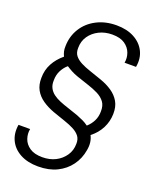

<svg xmlns="http://www.w3.org/2000/svg" viewBox="-170 -808 918 1136"><g transform="rotate(20 289.5 -240.0)"><path d="M211 232Q145 232 98.5 207Q52 182 31 138.5Q10 95 19 40H92Q86 71 96.5 101.5Q107 132 136.5 152Q166 172 216 172Q263 172 299 153.5Q335 135 357 102.5Q379 70 379 29Q380 0 366 -18.5Q352 -37 326.5 -50.5Q301 -64 266.5 -75.5Q232 -87 190 -102Q149 -117 117 -139Q85 -161 67.5 -192.5Q50 -224 51 -268Q51 -317 73 -358Q95 -399 134 -431Q127 -445 123.5 -460Q120 -475 121 -493Q122 -555 153 -605Q184 -655 239 -683.5Q294 -712 364 -712Q429 -712 475.5 -687Q522 -662 543.5 -618.5Q565 -575 555 -520H483Q489 -551 478 -581.5Q467 -612 438 -632Q409 -652 359 -652Q313 -652 276 -633.5Q239 -615 217 -583Q195 -551 195 -509Q194 -479 208.5 -460.5Q223 -442 249 -428.5Q275 -415 310 -403.5Q345 -392 384 -378Q424 -364 456 -342.5Q488 -321 506.5 -289.5Q525 -258 524 -212Q523 -164 501.5 -122Q480 -80 440 -49Q450 -30 453 -7.5Q456 15 451 42Q442 97 410.5 140Q379 183 329 207.5Q279 232 211 232ZM400 -94Q423 -114 436.5 -141Q450 -168 450 -201Q451 -238 434 -260.5Q417 -283 388 -297.5Q359 -312 323 -323.5Q287 -335 250 -348Q227 -356 208.5 -366Q190 -376 175 -386Q155 -370 140 -342.5Q125 -315 125 -278Q124 -251 134 -231.5Q144 -212 162.5 -198Q181 -184 206.5 -173.5Q232 -163 262 -153.5Q292 -144 325 -132Q350 -122 366 -114.5Q382 -107 400 -94Z"/></g></svg>

Font: DM Sans 20pt Light
Style: Italic
Weight: 300
Italic angle: -10°
Version: Version 4.004;gftools[0.9.30]